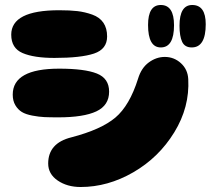

<svg xmlns="http://www.w3.org/2000/svg" viewBox="-20 -750 848 769"><path d="M303 -1Q412 -1 514 -60Q616 -119 678 -220Q740 -321 734 -433Q732 -472 704.5 -497Q677 -522 640 -522Q606 -522 576 -500Q546 -478 533 -435Q499 -327 442 -279Q385 -231 266 -200Q173 -177 173 -95Q173 -53 211 -27Q249 -1 303 -1ZM213 -280Q315 -280 366 -304Q417 -328 417 -383Q417 -436 368 -455.5Q319 -475 217 -475Q31 -475 31 -371Q31 -346 41.5 -328.5Q52 -311 67.5 -301.5Q83 -292 109.5 -287Q136 -282 157.5 -281Q179 -280 213 -280ZM198 -518Q304 -518 356.5 -535.5Q409 -553 409 -604Q409 -637 394 -659Q379 -681 349.5 -691.5Q320 -702 290 -705.5Q260 -709 217 -709Q25 -709 25 -611Q25 -557 70.5 -537.5Q116 -518 198 -518ZM748 -560Q804 -560 804 -653Q804 -730 750 -730Q699 -730 699 -647Q699 -605 709.5 -582.5Q720 -560 748 -560ZM624 -560Q677 -560 677 -649Q677 -730 624 -730Q573 -730 573 -650Q573 -560 624 -560Z"/></svg>

Font: Cherry Bomb
Style: Regular
Weight: 400
Designer: satsuyako
Foundry: satsuyako
Version: Version 4.0